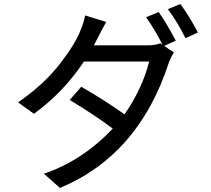

<svg xmlns="http://www.w3.org/2000/svg" viewBox="-20 -860 1040 945"><path d="M893 -672Q850 -758 806 -815L868 -840Q914 -777 954 -700ZM275 65 196 -5Q384 -68 535 -227Q446 -294 323 -368L380 -433Q498 -365 593 -297Q682 -427 714 -557H393Q292 -405 147 -300L69 -356Q197 -445 275 -546Q353 -647 377 -713Q391 -744 399 -784L503 -752Q480 -712 465 -681L442 -637H705Q745 -637 769 -647L780 -640Q735 -726 699 -775L761 -801Q798 -749 845 -660L788 -634L836 -602Q818 -573 810 -549Q662 -96 275 65Z"/></svg>

Font: LXGW 975 Gothic SC
Style: Regular
Weight: 400
Version: Version 2.01;February 25, 2021